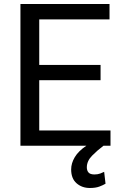

<svg xmlns="http://www.w3.org/2000/svg" viewBox="-20 -731 608 963"><path d="M534.2 -76.7V0H499Q467.8 23.4 441.7 50Q415.5 76.7 415.5 108.4Q415.5 124.5 424.1 134.3Q432.6 144 453.6 144Q469.7 144 482.4 139.4Q495.1 134.8 502.4 130.9L509.3 190.4Q497.1 197.8 478.3 204.8Q459.5 211.9 430.7 211.9Q391.1 211.9 364 188.2Q336.9 164.6 336.9 118.7Q336.9 87.9 355 57.4Q373 26.9 413.1 0H82.5V-710.9H529.3V-633.8H176.8V-405.3H484.4V-328.6H176.8V-76.7Z"/></svg>

Font: Vazirmatn RD UI
Style: Regular
Weight: 400
Designer: Saber Rastikerdar
Foundry: Saber Rastikerdar
Version: Version 33.003